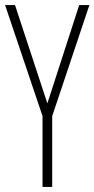

<svg xmlns="http://www.w3.org/2000/svg" viewBox="-20 -734 371 754"><path d="M166 -328 39 -714H0L147 -278V0H185V-278L331 -714H291Z"/></svg>

Font: Noto Sans Thai ExtCond ExtLt
Style: Regular
Weight: 200
Width: 2
Designer: Monotype Design Team
Foundry: Monotype Imaging Inc.
Version: Version 2.002